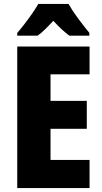

<svg xmlns="http://www.w3.org/2000/svg" viewBox="-20 -949 516 969"><path d="M432 0H67V-714H432V-574H235V-440H418V-299H235V-142H432ZM326 -929Q345 -895 374 -856Q403 -817 431 -783V-769H330Q311 -783 291 -801.5Q271 -820 249 -844Q226 -819 207 -800.5Q188 -782 170 -769H67V-783Q83 -801 103.5 -827.5Q124 -854 143 -881.5Q162 -909 173 -929Z"/></svg>

Font: Noto Sans Bengali Condensed ExtraBold
Style: Regular
Weight: 800
Width: 3
Designer: Joana Ranito - Universal Thirst; Jelle Bosma - Monotype Design Team
Foundry: Universal Thirst ehf.
Version: Version 3.000; ttfautohint (v1.8.4.7-5d5b)